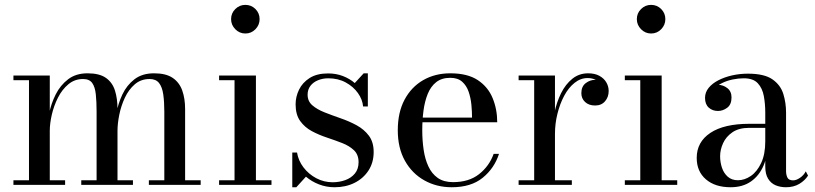

<svg xmlns="http://www.w3.org/2000/svg" viewBox="-20 -778 3429 808"><path d="M189.5 -460V-19.5H254V0H36.5V-19.5H102V-440.5H36.5V-460ZM474.5 -319.5V-19.5H539.5V0H322V-19.5H386.5V-308Q386.5 -350 383.2 -381Q380 -412 368 -428.8Q356 -445.5 329.5 -445.5Q294 -445.5 267.5 -423.2Q241 -401 223.8 -366.8Q206.5 -332.5 198 -295.2Q189.5 -258 189.5 -228L178.5 -225.5Q178.5 -258.5 186.8 -300.2Q195 -342 214.5 -380.8Q234 -419.5 266.8 -444.5Q299.5 -469.5 348.5 -469.5Q398.5 -469.5 425.8 -450.2Q453 -431 463.8 -397Q474.5 -363 474.5 -319.5ZM759 -319.5V-19.5H824.5V0H606.5V-19.5H671.5V-308Q671.5 -350 667 -381Q662.5 -412 649.2 -428.8Q636 -445.5 609.5 -445.5Q573 -445.5 547.2 -423.2Q521.5 -401 505.5 -366.8Q489.5 -332.5 482 -295.2Q474.5 -258 474.5 -228L462 -225.5Q462 -258.5 469.5 -300.2Q477 -342 495.2 -380.8Q513.5 -419.5 546 -444.5Q578.5 -469.5 628.5 -469.5Q678.5 -469.5 706.8 -450.2Q735 -431 747 -397Q759 -363 759 -319.5Z M1012.5 -637Q988 -637 970.2 -655Q952.5 -673 952.5 -697.5Q952.5 -722.5 970.2 -740Q988 -757.5 1012.5 -757.5Q1037.5 -757.5 1055 -740Q1072.5 -722.5 1072.5 -697.5Q1072.5 -673 1055 -655Q1037.5 -637 1012.5 -637ZM1057 -460V-19.5H1122.5V0H902V-19.5H967V-440.5H902V-460Z M1210 10V-136H1230Q1235.5 -102 1257.2 -73.5Q1279 -45 1311 -28Q1343 -11 1380 -11Q1408 -11 1433 -20Q1458 -29 1473.5 -47.8Q1489 -66.5 1489 -95.5Q1489 -127 1469.8 -145.5Q1450.5 -164 1420.5 -175.8Q1390.5 -187.5 1356.5 -198.8Q1322.5 -210 1292.5 -226Q1262.5 -242 1243.2 -268.8Q1224 -295.5 1224 -339Q1224 -371 1238.5 -400.8Q1253 -430.5 1283.2 -449.8Q1313.5 -469 1360.5 -469Q1394.5 -469 1423 -458Q1451.5 -447 1473 -428.5L1510.5 -469.5H1528V-330H1508Q1505.5 -359.5 1486.2 -386.5Q1467 -413.5 1435 -431Q1403 -448.5 1361.5 -448.5Q1338 -448.5 1318 -440.2Q1298 -432 1286.2 -416.5Q1274.5 -401 1274.5 -379.5Q1274.5 -352 1294.5 -334.8Q1314.5 -317.5 1346.2 -305Q1378 -292.5 1413.5 -280.2Q1449 -268 1480.8 -250.8Q1512.5 -233.5 1532.5 -206.8Q1552.5 -180 1552.5 -138.5Q1552.5 -94 1530.8 -60.5Q1509 -27 1472 -8.5Q1435 10 1388 10Q1353.5 10 1322.5 -2Q1291.5 -14 1267.5 -34.5L1227 10Z M1881 10Q1817.5 10 1766 -18.8Q1714.5 -47.5 1684.2 -101.2Q1654 -155 1654 -230Q1654 -305 1682.5 -358.5Q1711 -412 1761 -440.8Q1811 -469.5 1875 -469.5Q1947.5 -469.5 1990.8 -440.8Q2034 -412 2053.2 -365Q2072.5 -318 2072.5 -263.5H1721.5V-283H1966.5Q1966.5 -308 1963.8 -337Q1961 -366 1952.2 -391.8Q1943.5 -417.5 1925 -434Q1906.5 -450.5 1875 -450.5Q1839 -450.5 1816 -432.5Q1793 -414.5 1780.2 -383.2Q1767.5 -352 1762.2 -312.5Q1757 -273 1757 -230Q1757 -187 1762.8 -147.8Q1768.5 -108.5 1782.8 -77.8Q1797 -47 1822.2 -29.2Q1847.5 -11.5 1886.5 -11.5Q1953.5 -11.5 1996.2 -45.2Q2039 -79 2057.5 -130.5H2080Q2060.5 -70 2011.5 -30Q1962.5 10 1881 10Z M2304 -214.5Q2304 -258.5 2313.2 -303.2Q2322.5 -348 2341.2 -385.8Q2360 -423.5 2388.5 -446.5Q2417 -469.5 2455 -469.5Q2483 -469.5 2502.2 -459Q2521.5 -448.5 2531.5 -431.5Q2541.5 -414.5 2541.5 -395Q2541.5 -369.5 2526.2 -351.8Q2511 -334 2484.5 -334Q2458 -334 2442.2 -348.8Q2426.5 -363.5 2426.5 -386Q2426.5 -414 2444.8 -428Q2463 -442 2484.5 -442Q2500 -442 2512.8 -436Q2525.5 -430 2533 -419.2Q2540.5 -408.5 2540.5 -395H2521Q2521 -410.5 2511.8 -422.8Q2502.5 -435 2487 -442.2Q2471.5 -449.5 2453 -449.5Q2423 -449.5 2397.8 -429.2Q2372.5 -409 2354.2 -374.8Q2336 -340.5 2325.8 -299Q2315.5 -257.5 2315.5 -214.5ZM2315.5 -460V-19.5H2386.5V0H2162.5V-19.5H2228V-440.5H2162.5V-460Z M2720 -637Q2695.5 -637 2677.8 -655Q2660 -673 2660 -697.5Q2660 -722.5 2677.8 -740Q2695.5 -757.5 2720 -757.5Q2745 -757.5 2762.5 -740Q2780 -722.5 2780 -697.5Q2780 -673 2762.5 -655Q2745 -637 2720 -637ZM2764.5 -460V-19.5H2830V0H2609.5V-19.5H2674.5V-440.5H2609.5V-460Z M3287.5 10Q3264 10 3244.2 1.8Q3224.5 -6.5 3212.5 -25.8Q3200.5 -45 3200.5 -77.5V-304.5Q3200.5 -340.5 3194.5 -373.5Q3188.5 -406.5 3169.2 -427.5Q3150 -448.5 3110 -448.5Q3087.5 -448.5 3063.2 -443.5Q3039 -438.5 3018.2 -428.2Q2997.5 -418 2984.5 -402.5Q2971.5 -387 2971.5 -366H2948Q2948 -391.5 2964.8 -406.2Q2981.5 -421 3001.5 -421Q3023 -421 3040.8 -407.2Q3058.5 -393.5 3058.5 -368Q3058.5 -338 3040.2 -324.5Q3022 -311 3001.5 -311Q2978.5 -311 2962.8 -325Q2947 -339 2947 -366Q2947 -389.5 2962.2 -408.2Q2977.5 -427 3003.2 -440.2Q3029 -453.5 3061.2 -460.8Q3093.5 -468 3127.5 -468Q3196.5 -468 3230.8 -444Q3265 -420 3276.5 -382.5Q3288 -345 3288 -304.5V-58.5Q3288 -42 3293.8 -30.5Q3299.5 -19 3318 -19Q3331 -19 3346.8 -29.8Q3362.5 -40.5 3371 -57L3380.5 -39Q3367.5 -18.5 3343.8 -4.2Q3320 10 3287.5 10ZM3054.5 10Q2989.5 10 2950.8 -23.2Q2912 -56.5 2912 -113.5Q2912 -180.5 2969.5 -218.8Q3027 -257 3133.5 -257H3247V-240H3133.5Q3089.5 -240 3062.5 -221.5Q3035.5 -203 3023 -175.5Q3010.5 -148 3010.5 -120.5Q3010.5 -95.5 3018.2 -72.2Q3026 -49 3042.8 -34.2Q3059.5 -19.5 3085.5 -19.5Q3113.5 -19.5 3139.8 -37.5Q3166 -55.5 3183.2 -92Q3200.5 -128.5 3200.5 -183H3212Q3212 -126 3193.8 -82.5Q3175.5 -39 3140.5 -14.5Q3105.5 10 3054.5 10Z"/></svg>

Font: Bodoni Moda
Style: Regular
Weight: 400
Designer: Owen Earl
Foundry: indestructible type
Version: Version 2.005